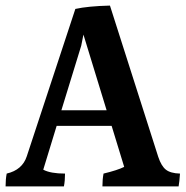

<svg xmlns="http://www.w3.org/2000/svg" viewBox="-21 -715 665 688"><path d="M199 -320H361L278 -591L270 -551ZM346 -47Q346 -72 350 -93Q400 -105 424 -117L379 -264H182L134 -107Q160 -93 212 -93Q212 -67 208 -47H-1Q-1 -73 3 -93Q59 -106 75 -155L249 -683Q294 -693 373 -695L546 -153Q557 -120 573.5 -107Q590 -94 624 -93Q622 -63 619 -47Z"/></svg>

Font: Halant Semibold
Style: Regular
Weight: 600
Version: Version 1.100;PS 1.0;hotconv 1.0.78;makeotf.lib2.5.61930; tt